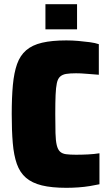

<svg xmlns="http://www.w3.org/2000/svg" viewBox="-20 -889 525 917"><path d="M297 8Q227 8 180 -3.5Q133 -15 104 -40Q75 -65 60.5 -106Q46 -147 41 -206Q36 -265 36 -344Q36 -424 41.5 -483Q47 -542 61.5 -583Q76 -624 105 -649Q134 -674 181 -685Q228 -696 297 -696Q325 -696 354 -693.5Q383 -691 409 -687.5Q435 -684 452 -678V-532Q422 -534 401 -536Q380 -538 366 -538.5Q352 -539 343 -539Q314 -539 296 -536Q278 -533 267 -523Q256 -513 251.5 -492Q247 -471 245.5 -435.5Q244 -400 244 -344Q244 -289 245 -253Q246 -217 251 -196Q256 -175 266.5 -165Q277 -155 295.5 -152.5Q314 -150 343 -150Q371 -150 401 -151.5Q431 -153 455 -157V-9Q437 -5 410 -0.5Q383 4 353.5 6Q324 8 297 8ZM197 -749V-869H348V-749Z"/></svg>

Font: Saira SemiCondensed Black
Style: Regular
Weight: 900
Width: 4
Designer: Hector Gatti with collaboration of the Omnibus-Type team
Foundry: Omnibus-Type
Version: Version 1.101